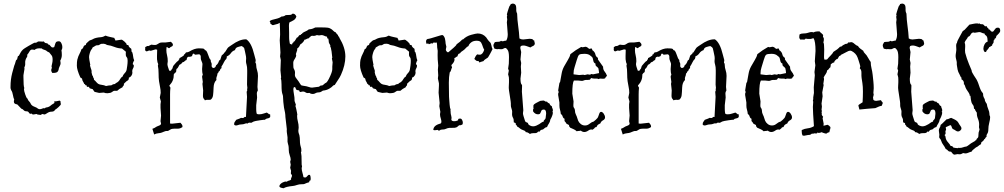

<svg xmlns="http://www.w3.org/2000/svg" viewBox="-20 -720 5542 1060"><path d="M197.3 -491.2 216.8 -490.2Q216.8 -491.2 219.7 -491.2Q222.7 -491.2 224.6 -487.8Q226.6 -484.4 230 -482.9Q233.4 -481.4 236.8 -481.4Q240.2 -481.4 244.1 -478.5L246.1 -474.6Q250 -472.7 251.5 -473.1Q252.9 -473.6 258.8 -465.8Q264.6 -458 270 -458Q275.4 -458 279.3 -460Q282.2 -466.8 283.7 -474.1Q285.2 -481.4 290 -488.3Q295.9 -492.2 304.7 -492.2Q313.5 -492.2 318.8 -481.4Q324.2 -470.7 324.2 -460Q324.2 -449.2 319.3 -442.4Q321.3 -431.6 321.3 -416Q321.3 -400.4 312.5 -384.8Q314.5 -377 314.5 -370.6Q314.5 -364.3 310.5 -356.4Q306.6 -348.6 305.2 -343.8Q303.7 -338.9 303.7 -335.9Q303.7 -333 298.8 -325.2Q293.9 -317.4 273.4 -317.4H268.6Q262.7 -326.2 262.7 -332Q262.7 -337.9 266.6 -345.7L264.6 -351.6Q264.6 -357.4 267.6 -368.2Q270.5 -378.9 270.5 -390.6Q270.5 -408.2 264.2 -415Q257.8 -421.9 256.3 -424.8Q254.9 -427.7 252 -430.2Q249 -432.6 245.1 -433.6Q241.2 -434.6 235.4 -440.4Q230.5 -443.4 225.1 -444.8Q219.7 -446.3 215.8 -448.2Q211.9 -450.2 212.4 -451.7Q212.9 -453.1 196.3 -453.1Q179.7 -453.1 170.9 -444.3Q165 -446.3 156.7 -446.3Q148.4 -446.3 142.6 -435.5Q136.7 -424.8 129.9 -417Q130.9 -416 130.9 -411.6Q130.9 -407.2 127.4 -402.8Q124 -398.4 121.1 -389.6Q118.2 -380.9 119.1 -369.6Q120.1 -358.4 114.3 -347.7Q115.2 -345.7 115.2 -339.8L109.4 -304.7V-294.9Q109.4 -243.2 114.3 -233.4Q114.3 -231.4 113.3 -231.4Q112.3 -231.4 112.3 -228.5Q112.3 -218.8 119.1 -199.2Q126 -179.7 128.4 -178.2Q130.9 -176.8 132.3 -174.8Q133.8 -172.9 133.8 -170.4Q133.8 -168 140.6 -160.6Q147.5 -153.3 149.4 -147.9Q151.4 -142.6 156.7 -138.2Q162.1 -133.8 168.9 -131.3Q175.8 -128.9 181.2 -126Q186.5 -123 189.9 -120.1Q193.4 -117.2 200.2 -117.2Q207 -117.2 213.4 -120.6Q219.7 -124 227.5 -122.1Q231.4 -127 236.3 -127Q241.2 -127 248 -129.9Q254.9 -132.8 260.3 -137.7Q265.6 -142.6 272.9 -146.5Q280.3 -150.4 280.3 -152.3V-158.2Q280.3 -161.1 281.2 -162.1Q285.2 -160.2 287.1 -160.2L306.6 -164.1H310.5Q314.5 -161.1 314.5 -158.2V-150.4L316.4 -146.5Q316.4 -140.6 303.2 -128.9Q290 -117.2 286.6 -115.7Q283.2 -114.3 282.2 -111.3Q281.2 -108.4 276.4 -106Q271.5 -103.5 265.1 -103.5Q258.8 -103.5 252.4 -101.6Q246.1 -99.6 237.8 -93.8Q229.5 -87.9 224.6 -87.9L214.8 -90.8L202.1 -85Q198.2 -86.9 196.3 -86.9H191.4Q187.5 -86.9 181.6 -90.8L165 -87.9Q160.2 -87.9 158.2 -88.9L156.2 -92.8L149.4 -91.8Q142.6 -91.8 139.2 -98.6Q135.7 -105.5 126 -105.5Q116.2 -105.5 110.8 -111.8Q105.5 -118.2 97.7 -120.1L76.2 -142.6Q74.2 -144.5 70.8 -144.5Q67.4 -144.5 62 -147.9Q56.6 -151.4 56.6 -158.7Q56.6 -166 58.6 -169.9Q53.7 -180.7 51.8 -193.4Q48.8 -211.9 42 -221.7Q38.1 -230.5 38.1 -234.4V-242.2Q38.1 -281.2 47.4 -316.9Q56.6 -352.5 58.6 -357.4Q60.5 -362.3 62.5 -367.2Q64.5 -372.1 65.9 -378.9Q67.4 -385.7 70.3 -389.6L74.2 -391.6Q76.2 -397.5 76.7 -401.9Q77.1 -406.2 79.1 -410.2L84 -412.1Q87.9 -418 91.3 -425.3Q94.7 -432.6 100.6 -439.9Q106.4 -447.3 117.2 -454.1Q127.9 -460.9 138.2 -466.8Q148.4 -472.7 156.7 -477.1Q165 -481.4 167.5 -482.9Q169.9 -484.4 173.3 -483.9Q176.8 -483.4 181.6 -485.4Q186.5 -487.3 187.5 -489.3Q188.5 -491.2 197.3 -491.2Z M683.6 -471.7Q690.4 -471.7 690.4 -465.8Q690.4 -463.9 694.8 -459Q699.2 -454.1 702.6 -452.6Q706.1 -451.2 706.1 -438.5V-435.5L710 -431.6Q713.9 -420.9 714.8 -409.7Q715.8 -398.4 720.7 -386.7Q718.8 -384.8 715.8 -377.4Q712.9 -370.1 712.9 -367.2Q712.9 -364.3 715.8 -363.3Q718.8 -362.3 718.8 -356Q718.8 -349.6 714.4 -342.3Q710 -335 710 -327.1L710.9 -318.4Q710.9 -310.5 705.6 -302.2Q700.2 -293.9 692.4 -292Q690.4 -290 690.9 -288.6Q691.4 -287.1 691.4 -284.2Q691.4 -281.2 688.5 -280.3V-279.3Q688.5 -277.3 683.1 -274.4Q677.7 -271.5 673.3 -266.6Q668.9 -261.7 664.1 -257.8V-253.9Q664.1 -248 660.6 -245.6Q657.2 -243.2 656.2 -238.3Q636.7 -228.5 627 -218.8H611.3Q607.4 -218.8 602.5 -214.8Q597.7 -210.9 593.3 -209Q588.9 -207 582.5 -206.5Q576.2 -206.1 571.3 -205.1L569.3 -207Q569.3 -205.1 566.4 -205.1L552.7 -209L527.3 -207L502 -212.9Q500 -216.8 497.1 -219.7Q494.1 -222.7 492.2 -227.5L475.6 -232.4Q473.6 -234.4 472.2 -237.8Q470.7 -241.2 467.3 -241.2Q463.9 -241.2 460.9 -240.2Q458 -243.2 459 -246.1Q460 -249 455.1 -249Q450.2 -249 450.2 -252.9Q450.2 -256.8 445.3 -255.9Q444.3 -259.8 442.4 -262.7Q433.6 -275.4 433.6 -284.2Q431.6 -288.1 428.7 -289.1Q425.8 -290 423.8 -292Q404.3 -335 404.3 -357.4Q404.3 -379.9 406.7 -390.1Q409.2 -400.4 412.6 -409.2Q416 -418 420.9 -426.8Q425.8 -435.5 429.7 -448.2Q437.5 -451.2 439.9 -459Q442.4 -466.8 445.8 -468.8Q449.2 -470.7 450.7 -470.7Q452.1 -470.7 453.6 -472.2Q455.1 -473.6 454.6 -475.1Q454.1 -476.6 455.6 -479Q457 -481.4 464.4 -487.8Q471.7 -494.1 474.1 -496.1Q476.6 -498 480 -498.5Q483.4 -499 487.3 -501Q491.2 -502.9 496.6 -505.9Q502 -508.8 512.2 -511.2Q522.5 -513.7 536.1 -514.6Q549.8 -515.6 562.5 -523.4Q574.2 -518.6 586.9 -516.1Q599.6 -513.7 611.3 -510.7Q612.3 -505.9 614.3 -503.4Q616.2 -501 617.2 -496.1L650.4 -501Q655.3 -501 668 -489.7Q680.7 -478.5 678.7 -473.6Q680.7 -471.7 683.6 -471.7ZM594.7 -249Q605.5 -256.8 615.2 -255.9Q617.2 -260.7 621.6 -262.2Q626 -263.7 632.3 -269Q638.7 -274.4 643.6 -283.7Q648.4 -293 657.2 -297.9Q659.2 -305.7 664.1 -311Q668.9 -316.4 673.3 -321.8Q677.7 -327.1 679.2 -335.4Q680.7 -343.8 682.6 -357.4Q684.6 -371.1 684.6 -384.8Q684.6 -398.4 680.2 -403.3Q675.8 -408.2 674.8 -414.1Q673.8 -419.9 674.3 -423.3Q674.8 -426.8 674.8 -431.6V-434.6Q668.9 -440.4 663.6 -443.8Q658.2 -447.3 653.3 -452.1Q630.9 -453.1 611.8 -460.9Q592.8 -468.8 571.3 -471.7Q560.5 -478.5 551.8 -478.5Q543 -478.5 540 -478Q537.1 -477.5 535.2 -476.6Q533.2 -475.6 531.2 -474.1Q529.3 -472.7 525.9 -471.2Q522.5 -469.7 519 -470.2Q515.6 -470.7 511.2 -469.2Q506.8 -467.8 501.5 -463.9Q496.1 -460 491.2 -458Q489.3 -451.2 484.9 -446.8Q480.5 -442.4 476.1 -428.2Q471.7 -414.1 471.7 -404.8Q471.7 -395.5 478.5 -361.3L476.6 -359.4Q478.5 -350.6 481 -344.2Q483.4 -337.9 484.9 -333Q486.3 -328.1 485.8 -325.7Q485.4 -323.2 485.4 -320.3L489.3 -304.7V-303.7L493.2 -299.8V-295.9Q493.2 -293.9 496.1 -290.5Q499 -287.1 499 -279.3Q504.9 -275.4 510.7 -268.1Q516.6 -260.7 522.9 -256.8Q529.3 -252.9 542 -251.5Q554.7 -250 565.4 -245.1Q581.1 -249 594.7 -249Z M837.9 -447.3 812.5 -439.5 803.7 -441.4 791 -436.5Q781.2 -436.5 781.2 -447.3L782.2 -456.1Q782.2 -459 781.2 -460Q787.1 -461.9 789.6 -464.4Q792 -466.8 799.8 -465.8L815.4 -473.6Q826.2 -471.7 835.4 -471.7Q844.7 -471.7 853.5 -478.5Q862.3 -485.4 874 -485.4H892.6L922.9 -489.3Q934.6 -480.5 934.6 -473.1Q934.6 -465.8 927.2 -462.9Q919.9 -460 916 -455.1L914.1 -454.1Q909.2 -454.1 907.2 -457Q905.3 -460 899.4 -460Q898.4 -456.1 898.4 -442.9Q898.4 -429.7 902.3 -414.6Q906.2 -399.4 906.2 -381.8L904.3 -366.2Q904.3 -356.4 914.1 -330.1Q915 -329.1 919.4 -329.1Q923.8 -329.1 925.3 -332.5Q926.8 -335.9 928.7 -338.4Q930.7 -340.8 931.2 -340.8Q931.6 -340.8 932.6 -343.8Q933.6 -346.7 934.1 -349.6Q934.6 -352.5 936.5 -356Q938.5 -359.4 940.4 -360.8Q942.4 -362.3 949.7 -371.6Q957 -380.9 964.8 -384.8Q965.8 -389.6 968.8 -391.6Q971.7 -393.6 970.7 -399.4Q972.7 -399.4 982.9 -405.8Q993.2 -412.1 994.6 -414.1Q996.1 -416 995.6 -417.5Q995.1 -418.9 996.1 -419.9Q998 -420.9 999 -419.9Q1000 -418.9 1002.9 -425.3Q1005.9 -431.6 1011.2 -431.2Q1016.6 -430.7 1025.4 -435.5Q1053.7 -453.1 1077.6 -453.1Q1101.6 -453.1 1106 -450.2Q1110.4 -447.3 1109.9 -445.8Q1109.4 -444.3 1111.3 -443.4L1117.2 -441.4Q1123 -435.5 1127.4 -421.9Q1131.8 -408.2 1135.7 -399.9Q1139.6 -391.6 1141.6 -391.1Q1143.6 -390.6 1143.6 -384.8Q1143.6 -378.9 1145 -377.4Q1146.5 -376 1147.9 -371.1Q1149.4 -366.2 1148.4 -357.9Q1147.5 -349.6 1156.2 -344.7H1157.2Q1169.9 -344.7 1172.9 -359.4Q1183.6 -366.2 1189.5 -384.8Q1190.4 -386.7 1192.4 -387.7Q1194.3 -388.7 1196.3 -390.6Q1198.2 -396.5 1200.2 -402.8Q1202.1 -409.2 1204.1 -414.1Q1207 -417 1210.4 -419.4Q1213.9 -421.9 1216.8 -425.8V-429.7H1220.7Q1225.6 -436.5 1231 -445.8Q1236.3 -455.1 1240.2 -458.5Q1244.1 -461.9 1247.6 -463.9Q1251 -465.8 1260.7 -472.7Q1302.7 -502.9 1335.9 -502.9H1339.8Q1368.2 -484.4 1383.8 -418Q1387.7 -402.3 1391.6 -388.7V-386.7Q1388.7 -372.1 1391.6 -371.1Q1394.5 -370.1 1394.5 -358.4Q1394.5 -346.7 1399.4 -332Q1404.3 -317.4 1404.3 -300.8L1401.4 -240.2L1403.3 -221.7Q1403.3 -218.8 1401.4 -216.3Q1399.4 -213.9 1398.4 -208.5Q1397.5 -203.1 1398.4 -196.8Q1399.4 -190.4 1399.4 -181.6L1394.5 -139.6V-117.2Q1394.5 -106.4 1396.5 -94.7Q1397.5 -88.9 1410.6 -88.9Q1423.8 -88.9 1434.1 -92.8Q1444.3 -96.7 1453.1 -98.6L1462.9 -91.8Q1462.9 -88.9 1467.3 -89.4Q1471.7 -89.8 1471.7 -86.9V-74.2Q1466.8 -67.4 1457.5 -66.4Q1448.2 -65.4 1442.4 -58.6H1435.5Q1429.7 -58.6 1416.5 -56.2Q1403.3 -53.7 1392.1 -52.2Q1380.9 -50.8 1367.2 -42Q1365.2 -43 1357.9 -43Q1350.6 -43 1347.7 -38.1Q1345.7 -39.1 1341.3 -39.1Q1336.9 -39.1 1332.5 -37.1Q1328.1 -35.2 1323.2 -34.2L1302.7 -32.2Q1297.9 -31.2 1293 -29.3Q1288.1 -27.3 1282.2 -27.3Q1276.4 -27.3 1272.5 -32.2V-34.2Q1272.5 -43 1276.4 -47.4Q1280.3 -51.8 1284.2 -58.6L1302.7 -65.4L1310.5 -69.3L1320.3 -68.4Q1325.2 -68.4 1328.1 -72.3Q1331.1 -76.2 1337.9 -74.2L1343.8 -185.5L1341.8 -212.9L1345.7 -223.6L1343.8 -225.6L1345.7 -234.4L1343.8 -252.9L1344.7 -315.4V-332Q1344.7 -351.6 1341.3 -362.3Q1337.9 -373 1337.9 -381.8L1338.9 -397.5Q1338.9 -407.2 1336.4 -417Q1334 -426.8 1332 -438Q1330.1 -449.2 1328.1 -454.1Q1326.2 -459 1314.5 -465.8Q1303.7 -463.9 1292 -460Q1280.3 -456.1 1277.3 -443.4Q1262.7 -438.5 1254.4 -426.3Q1246.1 -414.1 1231.4 -408.2L1232.4 -405.3Q1232.4 -403.3 1231.4 -400.9Q1230.5 -398.4 1229.5 -394.5Q1222.7 -389.6 1216.3 -376.5Q1210 -363.3 1206.1 -357.9Q1202.1 -352.5 1202.6 -351.1Q1203.1 -349.6 1203.1 -347.7L1202.1 -342.8Q1197.3 -340.8 1195.8 -336.4Q1194.3 -332 1192.4 -328.1Q1186.5 -326.2 1186 -321.3Q1185.5 -316.4 1180.7 -314.5Q1179.7 -302.7 1176.3 -296.4Q1172.9 -290 1174.8 -278.3Q1160.2 -264.6 1159.2 -236.8Q1158.2 -209 1156.2 -193.8Q1154.3 -178.7 1143.6 -169.9Q1135.7 -168 1127.4 -168.9Q1119.1 -169.9 1111.3 -166Q1110.4 -168.9 1105 -174.8Q1099.6 -180.7 1100.6 -197.3Q1101.6 -213.9 1101.6 -220.7L1097.7 -256.8L1099.6 -267.6L1095.7 -295.9Q1095.7 -302.7 1099.6 -306.6Q1095.7 -320.3 1095.7 -338.9L1097.7 -365.2Q1097.7 -372.1 1094.7 -377.4Q1091.8 -382.8 1089.8 -390.1Q1087.9 -397.5 1088.4 -406.2Q1088.9 -415 1081.1 -419.9H1075.2L1058.6 -418Q1054.7 -418 1053.7 -420.9Q1052.7 -423.8 1047.9 -423.8H1045.9Q1043 -420.9 1042 -415.5Q1041 -410.2 1036.1 -408.2Q1032.2 -408.2 1030.3 -406.7Q1028.3 -405.3 1022.5 -407.2Q1013.7 -404.3 1012.7 -400.9Q1011.7 -397.5 1009.8 -388.7Q1002.9 -386.7 999 -381.8Q995.1 -377 987.3 -376Q981.4 -366.2 970.7 -362.3L963.9 -349.6Q960.9 -342.8 954.1 -338.9L952.1 -322.3Q944.3 -317.4 939.5 -309.6Q940.4 -274.4 916 -249L915 -247.1Q915 -245.1 920.9 -236.3Q918.9 -216.8 918.9 -199.2V-38.1Q922.9 -37.1 929.7 -37.1L973.6 -42H976.6Q987.3 -31.2 987.3 -23.4V-18.6Q974.6 -9.8 963.9 -9.8H944.3Q927.7 -9.8 920.9 -4.9Q914.1 0 909.2 2Q904.3 3.9 900.4 3.4Q896.5 2.9 892.1 4.4Q887.7 5.9 884.3 7.3Q880.9 8.8 873.5 11.7Q866.2 14.6 854 15.6Q841.8 16.6 831.1 22.5L821.3 -8.8Q831.1 -11.7 845.7 -21.5Q850.6 -23.4 859.9 -27.3Q869.1 -31.2 869.1 -38.1L866.2 -50.8L869.1 -82L866.2 -124V-144.5L868.2 -160.2L862.3 -181.6L867.2 -207Q867.2 -223.6 863.8 -238.8Q860.4 -253.9 857.9 -272Q855.5 -290 855.5 -314.9Q855.5 -339.8 851.6 -357.4L853.5 -364.3Q853.5 -368.2 849.6 -376Q845.7 -392.6 846.7 -410.2Q847.7 -427.7 847.7 -445.3Q843.8 -447.3 837.9 -447.3Z M1545.9 319.3Q1522.5 316.4 1522.5 308.6Q1522.5 298.8 1537.1 289.1Q1550.8 282.2 1556.2 282.2Q1561.5 282.2 1563.5 283.2Q1568.4 278.3 1574.7 277.3Q1581.1 276.4 1586.9 271.5V269.5Q1585.9 264.6 1588.9 260.3Q1591.8 255.9 1591.8 249.5Q1591.8 243.2 1589.8 243.2Q1585 243.2 1585.9 234.9Q1586.9 226.6 1586.9 222.7L1582 206.1L1585 189.5L1582 172.9L1585 162.1Q1585 152.3 1579.6 137.2Q1574.2 122.1 1574.2 107.9Q1574.2 93.8 1572.8 85.4Q1571.3 77.1 1569.3 71.8Q1567.4 66.4 1567.4 62.5V38.1L1563.5 9.8Q1562.5 4.9 1563 1.5Q1563.5 -2 1563.5 -6.8L1555.7 -74.2Q1555.7 -94.7 1547.9 -126Q1543 -162.1 1543 -177.2Q1543 -192.4 1540 -198.7Q1537.1 -205.1 1535.6 -217.8Q1534.2 -230.5 1534.2 -253.9Q1534.2 -277.3 1530.3 -287.1L1532.2 -293L1528.3 -332L1530.3 -388.7L1526.4 -408.2L1528.3 -429.7L1524.4 -497.1L1526.4 -528.3Q1526.4 -559.6 1524.4 -592.8Q1523.4 -593.8 1522.5 -593.8L1515.6 -588.9L1487.3 -581.1Q1482.4 -581.1 1479 -585Q1475.6 -588.9 1471.7 -590.8Q1469.7 -592.8 1472.7 -592.8Q1473.6 -594.7 1471.2 -597.7Q1468.8 -600.6 1468.8 -602.1Q1468.8 -603.5 1471.7 -605.5Q1478.5 -610.4 1501 -615.2Q1523.4 -620.1 1534.2 -628.9H1536.1Q1547.9 -628.9 1557.6 -636.7Q1588.9 -636.7 1590.3 -640.6Q1591.8 -644.5 1597.7 -644.5Q1609.4 -644.5 1616.2 -628.9Q1612.3 -615.2 1601.1 -608.4Q1589.8 -601.6 1578.1 -596.7Q1575.2 -589.8 1575.2 -578.1L1576.2 -539.1V-515.6Q1576.2 -502.9 1577.6 -494.6Q1579.1 -486.3 1579.6 -481.4Q1580.1 -476.6 1586.9 -475.6L1588.9 -474.6Q1594.7 -474.6 1593.8 -478.5Q1593.8 -483.4 1601.6 -487.3V-491.2H1605.5Q1609.4 -496.1 1612.3 -501.5Q1615.2 -506.8 1618.2 -511.7Q1625 -513.7 1627.4 -518.6Q1629.9 -523.4 1632.8 -525.4Q1635.7 -527.3 1637.2 -526.9Q1638.7 -526.4 1640.6 -527.3L1641.6 -531.2Q1643.6 -532.2 1645 -532.2Q1646.5 -532.2 1647.5 -533.2L1649.4 -537.1Q1657.2 -543 1667 -546.9Q1676.8 -550.8 1684.6 -557.6Q1691.4 -558.6 1698.2 -559.6Q1705.1 -560.5 1720.7 -568.4Q1726.6 -569.3 1740.2 -568.8Q1753.9 -568.4 1772.9 -568.4Q1792 -568.4 1802.7 -563Q1813.5 -557.6 1819.3 -550.8Q1825.2 -543.9 1834 -541Q1835.9 -536.1 1839.4 -533.2Q1842.8 -530.3 1845.7 -526.4L1847.7 -519.5L1851.6 -517.6L1853.5 -511.7Q1886.7 -457 1886.7 -408.7Q1886.7 -360.4 1862.3 -306.6Q1855.5 -292 1846.2 -278.8Q1836.9 -265.6 1828.1 -251Q1820.3 -250 1816.4 -244.6Q1812.5 -239.3 1797.9 -230.5Q1783.2 -221.7 1762.7 -219.7Q1752.9 -212.9 1747.1 -210.9L1730.5 -209Q1723.6 -207 1719.2 -204.1Q1714.8 -201.2 1705.1 -201.2Q1695.3 -201.2 1688.5 -207H1686.5L1678.7 -206.1Q1671.9 -206.1 1666 -210.4Q1660.2 -214.8 1652.3 -214.8L1636.7 -211.9Q1633.8 -211.9 1633.8 -215.8Q1633.8 -219.7 1630.9 -219.7Q1628.9 -222.7 1625 -222.2Q1621.1 -221.7 1617.2 -224.1Q1613.3 -226.6 1612.3 -232.9Q1611.3 -239.3 1603.5 -239.3Q1599.6 -236.3 1599.6 -227.1Q1599.6 -217.8 1603 -198.7Q1606.4 -179.7 1606 -172.9Q1605.5 -166 1606.9 -160.2Q1608.4 -154.3 1610.8 -149.4Q1613.3 -144.5 1613.3 -140.6L1611.3 -135.7Q1611.3 -131.8 1613.3 -127.4Q1615.2 -123 1615.7 -117.7Q1616.2 -112.3 1619.6 -98.6Q1623 -85 1620.1 -82Q1620.1 -65.4 1624.5 -49.3Q1628.9 -33.2 1628.9 -15.6L1627 2.9Q1627 11.7 1632.8 26.4Q1635.7 40 1635.7 54.7Q1635.7 69.3 1637.7 79.6Q1639.6 89.8 1641.6 94.7Q1643.6 99.6 1643.6 107.4V116.2Q1643.6 118.2 1642.6 118.2Q1641.6 118.2 1641.6 120.1L1644.5 141.6Q1645.5 153.3 1645 165Q1644.5 176.8 1645.5 189.5Q1647.5 195.3 1647.5 198.2L1645.5 208Q1645.5 219.7 1649.4 232.4Q1653.3 245.1 1655.3 257.8Q1659.2 259.8 1665 259.8Q1670.9 259.8 1676.3 252.4Q1681.6 245.1 1686.5 245.1L1691.4 246.1Q1695.3 253.9 1695.3 265.1Q1695.3 276.4 1692.9 276.4Q1690.4 276.4 1688.5 278.8Q1686.5 281.2 1687.5 282.2Q1689.5 286.1 1682.1 287.6Q1674.8 289.1 1668.9 292Q1659.2 296.9 1654.3 296.9H1648.4Q1630.9 296.9 1619.1 301.3Q1607.4 305.7 1597.7 306.6Q1558.6 310.5 1545.9 319.3ZM1621.1 -444.3 1613.3 -420.9 1615.2 -416Q1615.2 -406.2 1608.4 -396.5Q1601.6 -386.7 1600.1 -380.9Q1598.6 -375 1599.1 -367.7Q1599.6 -360.4 1599.6 -352.1Q1599.6 -343.8 1602.5 -339.8Q1610.4 -327.1 1608.4 -313Q1606.4 -298.8 1614.7 -289.1Q1623 -279.3 1628.9 -270Q1634.8 -260.7 1638.2 -255.4Q1641.6 -250 1644.5 -248.5Q1647.5 -247.1 1653.8 -246.6Q1660.2 -246.1 1671.4 -243.7Q1682.6 -241.2 1688.5 -238.8Q1694.3 -236.3 1703.1 -236.3L1741.2 -241.2Q1743.2 -242.2 1746.1 -245.1Q1749 -248 1753.9 -248Q1758.8 -248 1761.7 -249.5Q1764.6 -251 1769.5 -255.9Q1774.4 -260.7 1777.3 -261.7Q1784.2 -262.7 1795.9 -285.2Q1814.5 -322.3 1814.5 -337.9V-352.5L1816.4 -376L1812.5 -396.5Q1812.5 -399.4 1814.5 -401.4L1810.5 -436.5L1807.6 -450.2Q1807.6 -456.1 1804.7 -460Q1801.8 -463.9 1803.7 -469.7Q1794.9 -482.4 1794.9 -490.7Q1794.9 -499 1792 -507.8H1787.1Q1786.1 -509.8 1786.1 -513.2Q1786.1 -516.6 1785.2 -517.6Q1777.3 -518.6 1770 -522.5Q1762.7 -526.4 1754.9 -526.4L1741.2 -524.4L1729.5 -526.4L1718.8 -522.5Q1714.8 -521.5 1710.9 -522Q1707 -522.5 1702.6 -522.5Q1698.2 -522.5 1692.9 -517.1Q1687.5 -511.7 1682.6 -507.8Q1675.8 -507.8 1671.9 -504.4Q1668 -501 1661.1 -501Q1656.2 -486.3 1636.7 -473.6Q1632.8 -460 1620.1 -451.2Q1621.1 -449.2 1621.1 -444.3Z M2247.1 -471.7Q2253.9 -471.7 2253.9 -465.8Q2253.9 -463.9 2258.3 -459Q2262.7 -454.1 2266.1 -452.6Q2269.5 -451.2 2269.5 -438.5V-435.5L2273.4 -431.6Q2277.3 -420.9 2278.3 -409.7Q2279.3 -398.4 2284.2 -386.7Q2282.2 -384.8 2279.3 -377.4Q2276.4 -370.1 2276.4 -367.2Q2276.4 -364.3 2279.3 -363.3Q2282.2 -362.3 2282.2 -356Q2282.2 -349.6 2277.8 -342.3Q2273.4 -335 2273.4 -327.1L2274.4 -318.4Q2274.4 -310.5 2269 -302.2Q2263.7 -293.9 2255.9 -292Q2253.9 -290 2254.4 -288.6Q2254.9 -287.1 2254.9 -284.2Q2254.9 -281.2 2252 -280.3V-279.3Q2252 -277.3 2246.6 -274.4Q2241.2 -271.5 2236.8 -266.6Q2232.4 -261.7 2227.5 -257.8V-253.9Q2227.5 -248 2224.1 -245.6Q2220.7 -243.2 2219.7 -238.3Q2200.2 -228.5 2190.4 -218.8H2174.8Q2170.9 -218.8 2166 -214.8Q2161.1 -210.9 2156.7 -209Q2152.3 -207 2146 -206.5Q2139.6 -206.1 2134.8 -205.1L2132.8 -207Q2132.8 -205.1 2129.9 -205.1L2116.2 -209L2090.8 -207L2065.4 -212.9Q2063.5 -216.8 2060.5 -219.7Q2057.6 -222.7 2055.7 -227.5L2039.1 -232.4Q2037.1 -234.4 2035.6 -237.8Q2034.2 -241.2 2030.8 -241.2Q2027.3 -241.2 2024.4 -240.2Q2021.5 -243.2 2022.5 -246.1Q2023.4 -249 2018.6 -249Q2013.7 -249 2013.7 -252.9Q2013.7 -256.8 2008.8 -255.9Q2007.8 -259.8 2005.9 -262.7Q1997.1 -275.4 1997.1 -284.2Q1995.1 -288.1 1992.2 -289.1Q1989.3 -290 1987.3 -292Q1967.8 -335 1967.8 -357.4Q1967.8 -379.9 1970.2 -390.1Q1972.7 -400.4 1976.1 -409.2Q1979.5 -418 1984.4 -426.8Q1989.3 -435.5 1993.2 -448.2Q2001 -451.2 2003.4 -459Q2005.9 -466.8 2009.3 -468.8Q2012.7 -470.7 2014.2 -470.7Q2015.6 -470.7 2017.1 -472.2Q2018.6 -473.6 2018.1 -475.1Q2017.6 -476.6 2019 -479Q2020.5 -481.4 2027.8 -487.8Q2035.2 -494.1 2037.6 -496.1Q2040 -498 2043.5 -498.5Q2046.9 -499 2050.8 -501Q2054.7 -502.9 2060.1 -505.9Q2065.4 -508.8 2075.7 -511.2Q2085.9 -513.7 2099.6 -514.6Q2113.3 -515.6 2126 -523.4Q2137.7 -518.6 2150.4 -516.1Q2163.1 -513.7 2174.8 -510.7Q2175.8 -505.9 2177.7 -503.4Q2179.7 -501 2180.7 -496.1L2213.9 -501Q2218.8 -501 2231.4 -489.7Q2244.1 -478.5 2242.2 -473.6Q2244.1 -471.7 2247.1 -471.7ZM2158.2 -249Q2168.9 -256.8 2178.7 -255.9Q2180.7 -260.7 2185.1 -262.2Q2189.5 -263.7 2195.8 -269Q2202.1 -274.4 2207 -283.7Q2211.9 -293 2220.7 -297.9Q2222.7 -305.7 2227.5 -311Q2232.4 -316.4 2236.8 -321.8Q2241.2 -327.1 2242.7 -335.4Q2244.1 -343.8 2246.1 -357.4Q2248 -371.1 2248 -384.8Q2248 -398.4 2243.7 -403.3Q2239.3 -408.2 2238.3 -414.1Q2237.3 -419.9 2237.8 -423.3Q2238.3 -426.8 2238.3 -431.6V-434.6Q2232.4 -440.4 2227.1 -443.8Q2221.7 -447.3 2216.8 -452.1Q2194.3 -453.1 2175.3 -460.9Q2156.2 -468.8 2134.8 -471.7Q2124 -478.5 2115.2 -478.5Q2106.4 -478.5 2103.5 -478Q2100.6 -477.5 2098.6 -476.6Q2096.7 -475.6 2094.7 -474.1Q2092.8 -472.7 2089.4 -471.2Q2085.9 -469.7 2082.5 -470.2Q2079.1 -470.7 2074.7 -469.2Q2070.3 -467.8 2064.9 -463.9Q2059.6 -460 2054.7 -458Q2052.7 -451.2 2048.3 -446.8Q2043.9 -442.4 2039.6 -428.2Q2035.2 -414.1 2035.2 -404.8Q2035.2 -395.5 2042 -361.3L2040 -359.4Q2042 -350.6 2044.4 -344.2Q2046.9 -337.9 2048.3 -333Q2049.8 -328.1 2049.3 -325.7Q2048.8 -323.2 2048.8 -320.3L2052.7 -304.7V-303.7L2056.6 -299.8V-295.9Q2056.6 -293.9 2059.6 -290.5Q2062.5 -287.1 2062.5 -279.3Q2068.4 -275.4 2074.2 -268.1Q2080.1 -260.7 2086.4 -256.8Q2092.8 -252.9 2105.5 -251.5Q2118.2 -250 2128.9 -245.1Q2144.5 -249 2158.2 -249Z M2444.3 -461.9 2441.4 -447.3Q2441.4 -436.5 2453.1 -430.7Q2456.1 -431.6 2462.9 -438Q2469.7 -444.3 2484.4 -456.5Q2499 -468.8 2501 -475.6Q2508.8 -480.5 2519.5 -489.7Q2530.3 -499 2532.2 -502H2536.1Q2554.7 -520.5 2581.5 -527.8Q2608.4 -535.2 2617.2 -535.2Q2645.5 -535.2 2664.1 -513.7Q2668 -507.8 2672.4 -501.5Q2676.8 -495.1 2684.6 -487.3Q2690.4 -483.4 2692.9 -469.2Q2695.3 -455.1 2699.2 -449.2Q2697.3 -445.3 2693.8 -438Q2690.4 -430.7 2686 -423.3Q2681.6 -416 2678.2 -409.7Q2674.8 -403.3 2672.4 -401.4Q2669.9 -399.4 2661.1 -394Q2652.3 -388.7 2649.4 -382.8Q2648.4 -381.8 2640.1 -379.9Q2631.8 -377.9 2629.9 -376H2627.9Q2625 -375 2624.5 -377.9Q2624 -380.9 2622.1 -382.8H2618.2Q2610.4 -382.8 2607.4 -386.7L2598.6 -394.5Q2604.5 -410.2 2614.3 -419.9Q2622.1 -418 2628.9 -418Q2644.5 -418 2653.3 -445.3Q2647.5 -455.1 2645 -463.9Q2642.6 -472.7 2636.7 -483.9Q2630.9 -495.1 2611.8 -495.1Q2592.8 -495.1 2581.1 -485.8Q2569.3 -476.6 2566.4 -465.8Q2557.6 -461.9 2550.8 -453.6Q2543.9 -445.3 2533.2 -438.5Q2522.5 -431.6 2522.5 -430.2Q2522.5 -428.7 2522 -427.7Q2521.5 -426.8 2519 -425.8Q2516.6 -424.8 2510.7 -421.9Q2508.8 -418.9 2507.8 -415.5Q2506.8 -412.1 2504.9 -408.2Q2500 -407.2 2496.6 -403.8Q2493.2 -400.4 2488.3 -399.4L2489.3 -390.6Q2489.3 -377.9 2471.7 -360.4L2475.6 -347.7V-346.7Q2471.7 -340.8 2470.2 -333Q2468.8 -325.2 2462.9 -320.3Q2458 -295.9 2458 -263.7L2459 -186.5Q2459 -181.6 2460 -171.4Q2460.9 -161.1 2462.4 -141.6Q2463.9 -122.1 2467.8 -115.2L2466.8 -111.3Q2467.8 -109.4 2467.8 -100.1Q2467.8 -90.8 2471.2 -80.6Q2474.6 -70.3 2471.7 -58.6Q2474.6 -50.8 2487.3 -50.8Q2500 -50.8 2504.9 -54.7H2505.9Q2509.8 -54.7 2509.3 -57.6Q2508.8 -60.5 2510.7 -63.5Q2514.6 -65.4 2521 -65.4Q2527.3 -65.4 2531.2 -57.6Q2535.2 -49.8 2535.2 -43.5Q2535.2 -37.1 2534.2 -34.2Q2525.4 -27.3 2514.6 -28.3Q2511.7 -26.4 2508.3 -22.9Q2504.9 -19.5 2499 -16.6Q2493.2 -13.7 2475.6 -14.2Q2458 -14.6 2450.7 -12.2Q2443.4 -9.8 2441.9 -8.8Q2440.4 -7.8 2435.1 -6.3Q2429.7 -4.9 2420.9 -4.9Q2412.1 -4.9 2405.3 1H2403.3Q2400.4 1 2399.4 -0.5Q2398.4 -2 2396.5 -2.9Q2386.7 -1 2380.9 -1Q2375 -1 2372.1 -2.9Q2374 -29.3 2413.1 -38.1Q2413.1 -43 2417 -43.9V-45.9Q2417 -56.6 2413.1 -67.4Q2409.2 -78.1 2409.2 -89.8L2411.1 -102.5L2405.3 -133.8L2407.2 -151.4L2401.4 -208L2403.3 -248Q2403.3 -253.9 2403.3 -259.8L2397.5 -287.1L2399.4 -303.7L2397.5 -335L2399.4 -358.4L2396.5 -392.6Q2395.5 -404.3 2396 -416Q2396.5 -427.7 2396.5 -439.5L2393.6 -458Q2393.6 -469.7 2391.6 -485.4Q2385.7 -483.4 2378.4 -484.9Q2371.1 -486.3 2367.2 -478.5Q2363.3 -481.4 2362.3 -481.4L2347.7 -475.6Q2346.7 -480.5 2342.3 -479.5Q2337.9 -478.5 2335 -478.5H2334Q2332 -487.3 2332 -490.2Q2332 -505.9 2347.7 -505.9L2359.4 -508.8Q2390.6 -517.6 2404.8 -522.5Q2418.9 -527.3 2422.9 -526.4Q2426.8 -525.4 2430.7 -519.5Q2434.6 -513.7 2436.5 -506.8Q2438.5 -500 2439 -492.7Q2439.5 -485.4 2440.4 -478.5Z M2962.9 -163.1 2979.5 -165Q2984.4 -165 2988.8 -161.1Q2993.2 -157.2 3000 -159.2Q3002.9 -152.3 3014.6 -147.5Q3015.6 -138.7 3026.4 -133.8Q3027.3 -126 3030.3 -120.6Q3033.2 -115.2 3032.2 -107.4V-105.5L3029.3 -103.5Q3029.3 -101.6 3030.8 -101.6Q3032.2 -101.6 3032.2 -96.2Q3032.2 -90.8 3027.8 -79.1Q3023.4 -67.4 3018.6 -60.5Q3016.6 -46.9 3010.7 -38.6Q3004.9 -30.3 3000 -18.6Q2991.2 -17.6 2984.4 -10.7Q2977.5 -3.9 2974.6 -4.4Q2971.7 -4.9 2966.3 -2Q2960.9 1 2958 7.8L2953.1 5.9Q2950.2 5.9 2948.2 9.3Q2946.3 12.7 2940.4 14.2Q2934.6 15.6 2924.8 15.1Q2915 14.6 2905.3 19.5Q2892.6 8.8 2882.8 9.8Q2880.9 2.9 2873 0.5Q2865.2 -2 2858.9 -5.4Q2852.5 -8.8 2847.2 -13.7Q2841.8 -18.6 2835 -21.5Q2834 -27.3 2830.1 -29.8Q2826.2 -32.2 2827.1 -40L2816.4 -44.9V-48.8Q2816.4 -63.5 2813 -68.4Q2809.6 -73.2 2808.1 -80.1Q2806.6 -86.9 2807.1 -92.3Q2807.6 -97.7 2807.6 -104Q2807.6 -110.4 2803.7 -121.1Q2799.8 -131.8 2800.3 -140.1Q2800.8 -148.4 2799.3 -160.2Q2797.9 -171.9 2794.9 -189.5Q2792 -207 2790 -221.2Q2788.1 -235.4 2789.1 -245.6Q2790 -255.9 2790 -265.6V-282.2Q2790 -294.9 2787.6 -300.8Q2785.2 -306.6 2785.2 -309.6L2789.1 -330.1L2785.2 -340.8L2789.1 -368.2L2790 -404.3Q2790 -433.6 2782.7 -444.3Q2775.4 -455.1 2770 -455.1Q2764.6 -455.1 2758.8 -451.2Q2752.9 -447.3 2744.6 -448.2Q2736.3 -449.2 2731.4 -449.2L2724.6 -448.2L2710 -451.2Q2704.1 -462.9 2704.1 -468.8Q2704.1 -474.6 2707 -478.5Q2710 -482.4 2711.9 -487.3Q2718.8 -489.3 2730 -489.3Q2741.2 -489.3 2746.1 -495.1Q2749 -492.2 2753.9 -492.2Q2758.8 -492.2 2763.7 -494.1Q2768.6 -496.1 2774.4 -495.1Q2783.2 -508.8 2783.2 -531.2L2778.3 -596.7L2780.3 -612.3L2778.3 -627Q2780.3 -632.8 2780.3 -634.8L2778.3 -640.6Q2778.3 -643.6 2782.7 -656.7Q2787.1 -669.9 2789.1 -676.3Q2791 -682.6 2792.5 -685.5Q2793.9 -688.5 2796.9 -691.4Q2799.8 -694.3 2799.8 -698.2H2803.7L2809.6 -700.2Q2830.1 -700.2 2830.1 -675.8V-663.1Q2830.1 -654.3 2835 -644.5Q2835.9 -610.4 2840.8 -576.7Q2845.7 -543 2847.7 -507.8Q2856.4 -502 2868.2 -502L2904.3 -505.9Q2918.9 -505.9 2922.9 -500.5Q2926.8 -495.1 2930.7 -495.1L2929.7 -492.2L2932.6 -481.4Q2932.6 -470.7 2923.8 -466.8Q2915 -462.9 2908.2 -458Q2880.9 -468.8 2871.1 -468.8Q2861.3 -468.8 2855.5 -465.8Q2852.5 -460 2852.5 -455.1L2857.4 -432.6L2853.5 -391.6L2857.4 -372.1L2855.5 -352.5L2857.4 -318.4L2853.5 -286.1Q2853.5 -255.9 2861.3 -252Q2862.3 -251 2862.3 -247.1L2861.3 -213.9L2869.1 -111.3L2867.2 -94.7Q2867.2 -87.9 2871.1 -76.2Q2875 -64.5 2877 -57.6Q2878.9 -50.8 2880.9 -48.3Q2882.8 -45.9 2886.7 -44.9Q2890.6 -43.9 2893.1 -42Q2895.5 -40 2895.5 -38.1Q2895.5 -36.1 2897.5 -33.2Q2899.4 -30.3 2907.2 -26.4Q2915 -22.5 2923.3 -22.5Q2931.6 -22.5 2940.9 -26.4Q2950.2 -30.3 2957 -34.7Q2963.9 -39.1 2969.7 -43.5Q2975.6 -47.9 2982.4 -48.8L2981.4 -50.8Q2981.4 -54.7 2985.8 -58.1Q2990.2 -61.5 2992.2 -67.4L2995.1 -92.8Q2995.1 -115.2 2982.9 -115.2Q2970.7 -115.2 2968.3 -107.4Q2965.8 -99.6 2960.9 -91.8Q2956.1 -88.9 2950.2 -88.9Q2933.6 -88.9 2922.9 -105.5V-114.3Q2922.9 -120.1 2926.8 -120.1Q2924.8 -122.1 2924.8 -125V-137.7Q2926.8 -144.5 2938 -150.4Q2949.2 -156.2 2954.6 -159.2Q2960 -162.1 2962.9 -163.1Z M3281.2 -391.6 3309.6 -351.6V-349.6Q3309.6 -335 3317.9 -325.2Q3326.2 -315.4 3331.1 -301.8Q3328.1 -297.9 3325.2 -294.9Q3322.3 -292 3320.3 -287.1Q3313.5 -285.2 3310.5 -285.2L3294.9 -286.1Q3289.1 -286.1 3285.2 -283.2Q3280.3 -286.1 3273.4 -286.1H3261.7Q3252 -286.1 3245.1 -289.1Q3241.2 -288.1 3239.3 -283.2Q3237.3 -278.3 3225.6 -278.8Q3213.9 -279.3 3208.5 -277.8Q3203.1 -276.4 3200.2 -274.9Q3197.3 -273.4 3191.4 -273.4L3171.9 -275.4H3148.4Q3139.6 -261.7 3139.6 -203.1L3146.5 -160.2L3145.5 -139.6Q3145.5 -128.9 3147.5 -127Q3154.3 -118.2 3154.3 -107.9Q3154.3 -97.7 3159.7 -86.9Q3165 -76.2 3166.5 -69.8Q3168 -63.5 3171.9 -53.7Q3175.8 -43.9 3186 -35.6Q3196.3 -27.3 3209.5 -27.3Q3222.7 -27.3 3231.9 -34.7Q3241.2 -42 3246.6 -44.9Q3252 -47.9 3252.9 -47.4Q3253.9 -46.9 3257.3 -48.8Q3260.7 -50.8 3269 -58.6Q3277.3 -66.4 3279.3 -69.3Q3281.2 -72.3 3283.2 -77.6Q3285.2 -83 3288.6 -92.8Q3292 -102.5 3298.8 -102.5Q3305.7 -102.5 3313 -92.3Q3320.3 -82 3320.3 -71.8Q3320.3 -61.5 3309.1 -55.7Q3297.9 -49.8 3294.9 -39.1Q3279.3 -32.2 3276.9 -25.9Q3274.4 -19.5 3272 -18.1Q3269.5 -16.6 3268.6 -17.1Q3267.6 -17.6 3265.6 -17.6Q3263.7 -17.6 3263.7 -13.7Q3257.8 -9.8 3252 -3.9Q3240.2 -7.8 3228.5 0.5Q3216.8 8.8 3206.1 8.8Q3195.3 8.8 3186.5 1Q3181.6 2.9 3175.8 2.9Q3169.9 2.9 3164.1 4.9Q3156.2 -2.9 3146.5 -6.8Q3136.7 -10.7 3127 -15.6Q3125 -21.5 3122.6 -22Q3120.1 -22.5 3122.1 -29.3Q3118.2 -31.2 3114.7 -33.2Q3111.3 -35.2 3107.4 -37.1Q3104.5 -43.9 3096.7 -51.8V-64.5Q3088.9 -67.4 3086.4 -76.7Q3084 -85.9 3076.2 -90.8Q3075.2 -102.5 3071.8 -113.8Q3068.4 -125 3068.4 -136.7V-154.3L3061.5 -195.3V-203.1L3064.5 -211.9L3061.5 -220.7L3068.4 -261.7L3072.3 -267.6Q3077.1 -293 3080.6 -313.5Q3084 -334 3094.2 -353Q3104.5 -372.1 3115.2 -389.2Q3126 -406.2 3128.9 -420.9Q3158.2 -444.3 3188.5 -460.9Q3193.4 -459 3196.3 -459L3211.9 -461.9Q3220.7 -461.9 3232.4 -450.2L3243.2 -452.1H3247.1Q3249 -449.2 3249.5 -445.3Q3250 -441.4 3253.9 -440.4Q3264.6 -431.6 3267.1 -419.4Q3269.5 -407.2 3281.2 -400.4ZM3253.9 -309.6 3287.1 -316.4V-320.3Q3287.1 -326.2 3285.6 -332Q3284.2 -337.9 3283.2 -343.8Q3277.3 -350.6 3272 -354.5Q3266.6 -358.4 3267.6 -369.1Q3258.8 -372.1 3256.3 -381.8Q3253.9 -391.6 3252 -400.4Q3250 -400.4 3250 -404.3Q3243.2 -409.2 3240.2 -412.1Q3229.5 -422.9 3206.5 -422.9Q3183.6 -422.9 3177.2 -417.5Q3170.9 -412.1 3164.1 -388.2Q3157.2 -364.3 3151.9 -348.1Q3146.5 -332 3146.5 -315.4V-309.6L3177.7 -305.7L3200.2 -307.6L3208 -305.7L3223.6 -309.6L3237.3 -307.6L3245.1 -311.5Z M3424.8 -447.3 3399.4 -439.5 3390.6 -441.4 3377.9 -436.5Q3368.2 -436.5 3368.2 -447.3L3369.1 -456.1Q3369.1 -459 3368.2 -460Q3374 -461.9 3376.5 -464.4Q3378.9 -466.8 3386.7 -465.8L3402.3 -473.6Q3413.1 -471.7 3422.4 -471.7Q3431.6 -471.7 3440.4 -478.5Q3449.2 -485.4 3460.9 -485.4H3479.5L3509.8 -489.3Q3521.5 -480.5 3521.5 -473.1Q3521.5 -465.8 3514.2 -462.9Q3506.8 -460 3502.9 -455.1L3501 -454.1Q3496.1 -454.1 3494.1 -457Q3492.2 -460 3486.3 -460Q3485.4 -456.1 3485.4 -442.9Q3485.4 -429.7 3489.3 -414.6Q3493.2 -399.4 3493.2 -381.8L3491.2 -366.2Q3491.2 -356.4 3501 -330.1Q3502 -329.1 3506.3 -329.1Q3510.7 -329.1 3512.2 -332.5Q3513.7 -335.9 3515.6 -338.4Q3517.6 -340.8 3518.1 -340.8Q3518.6 -340.8 3519.5 -343.8Q3520.5 -346.7 3521 -349.6Q3521.5 -352.5 3523.4 -356Q3525.4 -359.4 3527.3 -360.8Q3529.3 -362.3 3536.6 -371.6Q3543.9 -380.9 3551.8 -384.8Q3552.7 -389.6 3555.7 -391.6Q3558.6 -393.6 3557.6 -399.4Q3559.6 -399.4 3569.8 -405.8Q3580.1 -412.1 3581.5 -414.1Q3583 -416 3582.5 -417.5Q3582 -418.9 3583 -419.9Q3585 -420.9 3585.9 -419.9Q3586.9 -418.9 3589.8 -425.3Q3592.8 -431.6 3598.1 -431.2Q3603.5 -430.7 3612.3 -435.5Q3640.6 -453.1 3664.6 -453.1Q3688.5 -453.1 3692.9 -450.2Q3697.3 -447.3 3696.8 -445.8Q3696.3 -444.3 3698.2 -443.4L3704.1 -441.4Q3710 -435.5 3714.4 -421.9Q3718.8 -408.2 3722.7 -399.9Q3726.6 -391.6 3728.5 -391.1Q3730.5 -390.6 3730.5 -384.8Q3730.5 -378.9 3731.9 -377.4Q3733.4 -376 3734.9 -371.1Q3736.3 -366.2 3735.4 -357.9Q3734.4 -349.6 3743.2 -344.7H3744.1Q3756.8 -344.7 3759.8 -359.4Q3770.5 -366.2 3776.4 -384.8Q3777.3 -386.7 3779.3 -387.7Q3781.2 -388.7 3783.2 -390.6Q3785.2 -396.5 3787.1 -402.8Q3789.1 -409.2 3791 -414.1Q3793.9 -417 3797.4 -419.4Q3800.8 -421.9 3803.7 -425.8V-429.7H3807.6Q3812.5 -436.5 3817.9 -445.8Q3823.2 -455.1 3827.1 -458.5Q3831.1 -461.9 3834.5 -463.9Q3837.9 -465.8 3847.7 -472.7Q3889.6 -502.9 3922.9 -502.9H3926.8Q3955.1 -484.4 3970.7 -418Q3974.6 -402.3 3978.5 -388.7V-386.7Q3975.6 -372.1 3978.5 -371.1Q3981.4 -370.1 3981.4 -358.4Q3981.4 -346.7 3986.3 -332Q3991.2 -317.4 3991.2 -300.8L3988.3 -240.2L3990.2 -221.7Q3990.2 -218.8 3988.3 -216.3Q3986.3 -213.9 3985.4 -208.5Q3984.4 -203.1 3985.4 -196.8Q3986.3 -190.4 3986.3 -181.6L3981.4 -139.6V-117.2Q3981.4 -106.4 3983.4 -94.7Q3984.4 -88.9 3997.6 -88.9Q4010.7 -88.9 4021 -92.8Q4031.2 -96.7 4040 -98.6L4049.8 -91.8Q4049.8 -88.9 4054.2 -89.4Q4058.6 -89.8 4058.6 -86.9V-74.2Q4053.7 -67.4 4044.4 -66.4Q4035.2 -65.4 4029.3 -58.6H4022.5Q4016.6 -58.6 4003.4 -56.2Q3990.2 -53.7 3979 -52.2Q3967.8 -50.8 3954.1 -42Q3952.1 -43 3944.8 -43Q3937.5 -43 3934.6 -38.1Q3932.6 -39.1 3928.2 -39.1Q3923.8 -39.1 3919.4 -37.1Q3915 -35.2 3910.2 -34.2L3889.6 -32.2Q3884.8 -31.2 3879.9 -29.3Q3875 -27.3 3869.1 -27.3Q3863.3 -27.3 3859.4 -32.2V-34.2Q3859.4 -43 3863.3 -47.4Q3867.2 -51.8 3871.1 -58.6L3889.6 -65.4L3897.5 -69.3L3907.2 -68.4Q3912.1 -68.4 3915 -72.3Q3918 -76.2 3924.8 -74.2L3930.7 -185.5L3928.7 -212.9L3932.6 -223.6L3930.7 -225.6L3932.6 -234.4L3930.7 -252.9L3931.6 -315.4V-332Q3931.6 -351.6 3928.2 -362.3Q3924.8 -373 3924.8 -381.8L3925.8 -397.5Q3925.8 -407.2 3923.3 -417Q3920.9 -426.8 3918.9 -438Q3917 -449.2 3915 -454.1Q3913.1 -459 3901.4 -465.8Q3890.6 -463.9 3878.9 -460Q3867.2 -456.1 3864.3 -443.4Q3849.6 -438.5 3841.3 -426.3Q3833 -414.1 3818.4 -408.2L3819.3 -405.3Q3819.3 -403.3 3818.4 -400.9Q3817.4 -398.4 3816.4 -394.5Q3809.6 -389.6 3803.2 -376.5Q3796.9 -363.3 3793 -357.9Q3789.1 -352.5 3789.6 -351.1Q3790 -349.6 3790 -347.7L3789.1 -342.8Q3784.2 -340.8 3782.7 -336.4Q3781.2 -332 3779.3 -328.1Q3773.4 -326.2 3772.9 -321.3Q3772.5 -316.4 3767.6 -314.5Q3766.6 -302.7 3763.2 -296.4Q3759.8 -290 3761.7 -278.3Q3747.1 -264.6 3746.1 -236.8Q3745.1 -209 3743.2 -193.8Q3741.2 -178.7 3730.5 -169.9Q3722.7 -168 3714.4 -168.9Q3706.1 -169.9 3698.2 -166Q3697.3 -168.9 3691.9 -174.8Q3686.5 -180.7 3687.5 -197.3Q3688.5 -213.9 3688.5 -220.7L3684.6 -256.8L3686.5 -267.6L3682.6 -295.9Q3682.6 -302.7 3686.5 -306.6Q3682.6 -320.3 3682.6 -338.9L3684.6 -365.2Q3684.6 -372.1 3681.6 -377.4Q3678.7 -382.8 3676.8 -390.1Q3674.8 -397.5 3675.3 -406.2Q3675.8 -415 3668 -419.9H3662.1L3645.5 -418Q3641.6 -418 3640.6 -420.9Q3639.6 -423.8 3634.8 -423.8H3632.8Q3629.9 -420.9 3628.9 -415.5Q3627.9 -410.2 3623 -408.2Q3619.1 -408.2 3617.2 -406.7Q3615.2 -405.3 3609.4 -407.2Q3600.6 -404.3 3599.6 -400.9Q3598.6 -397.5 3596.7 -388.7Q3589.8 -386.7 3585.9 -381.8Q3582 -377 3574.2 -376Q3568.4 -366.2 3557.6 -362.3L3550.8 -349.6Q3547.9 -342.8 3541 -338.9L3539.1 -322.3Q3531.2 -317.4 3526.4 -309.6Q3527.3 -274.4 3502.9 -249L3502 -247.1Q3502 -245.1 3507.8 -236.3Q3505.9 -216.8 3505.9 -199.2V-38.1Q3509.8 -37.1 3516.6 -37.1L3560.5 -42H3563.5Q3574.2 -31.2 3574.2 -23.4V-18.6Q3561.5 -9.8 3550.8 -9.8H3531.2Q3514.6 -9.8 3507.8 -4.9Q3501 0 3496.1 2Q3491.2 3.9 3487.3 3.4Q3483.4 2.9 3479 4.4Q3474.6 5.9 3471.2 7.3Q3467.8 8.8 3460.4 11.7Q3453.1 14.6 3440.9 15.6Q3428.7 16.6 3418 22.5L3408.2 -8.8Q3418 -11.7 3432.6 -21.5Q3437.5 -23.4 3446.8 -27.3Q3456.1 -31.2 3456.1 -38.1L3453.1 -50.8L3456.1 -82L3453.1 -124V-144.5L3455.1 -160.2L3449.2 -181.6L3454.1 -207Q3454.1 -223.6 3450.7 -238.8Q3447.3 -253.9 3444.8 -272Q3442.4 -290 3442.4 -314.9Q3442.4 -339.8 3438.5 -357.4L3440.4 -364.3Q3440.4 -368.2 3436.5 -376Q3432.6 -392.6 3433.6 -410.2Q3434.6 -427.7 3434.6 -445.3Q3430.7 -447.3 3424.8 -447.3Z M4313.5 -391.6 4341.8 -351.6V-349.6Q4341.8 -335 4350.1 -325.2Q4358.4 -315.4 4363.3 -301.8Q4360.4 -297.9 4357.4 -294.9Q4354.5 -292 4352.5 -287.1Q4345.7 -285.2 4342.8 -285.2L4327.1 -286.1Q4321.3 -286.1 4317.4 -283.2Q4312.5 -286.1 4305.7 -286.1H4293.9Q4284.2 -286.1 4277.3 -289.1Q4273.4 -288.1 4271.5 -283.2Q4269.5 -278.3 4257.8 -278.8Q4246.1 -279.3 4240.7 -277.8Q4235.4 -276.4 4232.4 -274.9Q4229.5 -273.4 4223.6 -273.4L4204.1 -275.4H4180.7Q4171.9 -261.7 4171.9 -203.1L4178.7 -160.2L4177.7 -139.6Q4177.7 -128.9 4179.7 -127Q4186.5 -118.2 4186.5 -107.9Q4186.5 -97.7 4191.9 -86.9Q4197.3 -76.2 4198.7 -69.8Q4200.2 -63.5 4204.1 -53.7Q4208 -43.9 4218.3 -35.6Q4228.5 -27.3 4241.7 -27.3Q4254.9 -27.3 4264.2 -34.7Q4273.4 -42 4278.8 -44.9Q4284.2 -47.9 4285.2 -47.4Q4286.1 -46.9 4289.6 -48.8Q4293 -50.8 4301.3 -58.6Q4309.6 -66.4 4311.5 -69.3Q4313.5 -72.3 4315.4 -77.6Q4317.4 -83 4320.8 -92.8Q4324.2 -102.5 4331.1 -102.5Q4337.9 -102.5 4345.2 -92.3Q4352.5 -82 4352.5 -71.8Q4352.5 -61.5 4341.3 -55.7Q4330.1 -49.8 4327.1 -39.1Q4311.5 -32.2 4309.1 -25.9Q4306.6 -19.5 4304.2 -18.1Q4301.8 -16.6 4300.8 -17.1Q4299.8 -17.6 4297.9 -17.6Q4295.9 -17.6 4295.9 -13.7Q4290 -9.8 4284.2 -3.9Q4272.5 -7.8 4260.7 0.5Q4249 8.8 4238.3 8.8Q4227.5 8.8 4218.8 1Q4213.9 2.9 4208 2.9Q4202.1 2.9 4196.3 4.9Q4188.5 -2.9 4178.7 -6.8Q4168.9 -10.7 4159.2 -15.6Q4157.2 -21.5 4154.8 -22Q4152.3 -22.5 4154.3 -29.3Q4150.4 -31.2 4147 -33.2Q4143.6 -35.2 4139.6 -37.1Q4136.7 -43.9 4128.9 -51.8V-64.5Q4121.1 -67.4 4118.7 -76.7Q4116.2 -85.9 4108.4 -90.8Q4107.4 -102.5 4104 -113.8Q4100.6 -125 4100.6 -136.7V-154.3L4093.8 -195.3V-203.1L4096.7 -211.9L4093.8 -220.7L4100.6 -261.7L4104.5 -267.6Q4109.4 -293 4112.8 -313.5Q4116.2 -334 4126.5 -353Q4136.7 -372.1 4147.5 -389.2Q4158.2 -406.2 4161.1 -420.9Q4190.4 -444.3 4220.7 -460.9Q4225.6 -459 4228.5 -459L4244.1 -461.9Q4252.9 -461.9 4264.6 -450.2L4275.4 -452.1H4279.3Q4281.2 -449.2 4281.7 -445.3Q4282.2 -441.4 4286.1 -440.4Q4296.9 -431.6 4299.3 -419.4Q4301.8 -407.2 4313.5 -400.4ZM4286.1 -309.6 4319.3 -316.4V-320.3Q4319.3 -326.2 4317.9 -332Q4316.4 -337.9 4315.4 -343.8Q4309.6 -350.6 4304.2 -354.5Q4298.8 -358.4 4299.8 -369.1Q4291 -372.1 4288.6 -381.8Q4286.1 -391.6 4284.2 -400.4Q4282.2 -400.4 4282.2 -404.3Q4275.4 -409.2 4272.5 -412.1Q4261.7 -422.9 4238.8 -422.9Q4215.8 -422.9 4209.5 -417.5Q4203.1 -412.1 4196.3 -388.2Q4189.5 -364.3 4184.1 -348.1Q4178.7 -332 4178.7 -315.4V-309.6L4210 -305.7L4232.4 -307.6L4240.2 -305.7L4255.9 -309.6L4269.5 -307.6L4277.3 -311.5Z M4853.5 -150.4 4847.7 -135.7Q4835.9 -134.8 4812.5 -123Q4791 -121.1 4769 -119.6Q4747.1 -118.2 4724.6 -115.2L4718.8 -137.7Q4719.7 -141.6 4730 -147.5Q4740.2 -153.3 4742.2 -155.3Q4744.1 -186.5 4744.1 -214.4Q4744.1 -242.2 4741.2 -260.7Q4738.3 -279.3 4736.8 -289.6Q4735.4 -299.8 4735.8 -317.4Q4736.3 -335 4726.6 -342.8L4729.5 -353.5Q4729.5 -356.4 4727.1 -363.8Q4724.6 -371.1 4719.7 -387.7Q4714.8 -404.3 4709 -414.1Q4703.1 -423.8 4691.9 -432.1Q4680.7 -440.4 4673.3 -440.4Q4666 -440.4 4651.9 -432.1Q4637.7 -423.8 4629.4 -420.4Q4621.1 -417 4621.1 -415.5Q4621.1 -414.1 4619.6 -412.6Q4618.2 -411.1 4616.7 -411.6Q4615.2 -412.1 4612.8 -409.7Q4610.4 -407.2 4608.4 -402.3Q4606.4 -397.5 4604.5 -395.5Q4602.5 -393.6 4601.1 -394Q4599.6 -394.5 4597.7 -392.6Q4595.7 -390.6 4592.3 -387.7Q4588.9 -384.8 4586.9 -381.8Q4586.9 -375 4584 -375Q4581.1 -375 4578.1 -373.5Q4575.2 -372.1 4572.8 -369.6Q4570.3 -367.2 4566.4 -365.2V-361.3Q4566.4 -357.4 4564.5 -348.6Q4558.6 -344.7 4555.7 -339.4Q4552.7 -334 4546.9 -332Q4544.9 -319.3 4538.6 -311Q4532.2 -302.7 4527.3 -292Q4529.3 -289.1 4529.3 -282.2L4525.4 -256.8L4527.3 -251L4519.5 -210L4521.5 -188.5L4515.6 -148.4L4517.6 -131.8L4515.6 -113.3L4517.6 -107.4L4515.6 -99.6V-97.7Q4518.6 -96.7 4517.6 -96.2Q4516.6 -95.7 4516.6 -89.4Q4516.6 -83 4524.4 -75.2Q4521.5 -69.3 4521.5 -67.4L4527.3 -37.1Q4527.3 -30.3 4525.4 -27.3Q4527.3 -26.4 4529.3 -26.4L4548.8 -31.2Q4556.6 -28.3 4564.5 -18.6V-13.7Q4564.5 -4.9 4559.6 -2Q4561.5 0 4561.5 2Q4561.5 3.9 4559.6 5.9Q4557.6 7.8 4557.6 11.7L4555.7 10.7Q4550.8 10.7 4547.4 14.2Q4543.9 17.6 4540.5 17.6Q4537.1 17.6 4526.9 14.2Q4516.6 10.7 4515.6 9.8Q4507.8 13.7 4501.5 13.7Q4495.1 13.7 4495.1 12.2Q4495.1 10.7 4493.2 11.7L4491.2 15.6Q4486.3 17.6 4481.4 16.6Q4476.6 15.6 4473.1 16.6Q4469.7 17.6 4469.7 18.6Q4469.7 19.5 4468.8 18.6Q4467.8 17.6 4464.4 17.6Q4460.9 17.6 4457 21.5Q4453.1 25.4 4440.4 25.4L4419.9 29.3Q4413.1 29.3 4410.2 27.3Q4406.2 18.6 4406.2 5.9V-2Q4421.9 -9.8 4439.9 -11.7Q4458 -13.7 4473.6 -23.4Q4467.8 -102.5 4467.8 -129.9L4469.7 -159.2Q4469.7 -161.1 4468.8 -161.1Q4467.8 -161.1 4467.8 -163.1L4469.7 -172.9V-182.6Q4469.7 -183.6 4473.6 -207L4472.7 -238.3L4478.5 -304.7L4476.6 -322.3L4481.4 -359.4L4478.5 -381.8L4482.4 -438.5Q4482.4 -491.2 4471.7 -508.8H4468.8L4456.1 -504.9H4439.5L4428.7 -506.8Q4426.8 -506.8 4426.3 -505.4Q4425.8 -503.9 4423.3 -502.4Q4420.9 -501 4416 -501.5Q4411.1 -502 4406.7 -502Q4402.3 -502 4399.4 -501Q4392.6 -506.8 4392.6 -514.6Q4392.6 -522.5 4394.5 -530.3Q4403.3 -535.2 4414.6 -535.2Q4425.8 -535.2 4434.1 -537.1Q4442.4 -539.1 4447.8 -541Q4453.1 -543 4460.4 -543Q4467.8 -543 4471.7 -541Q4479.5 -546.9 4503.9 -546.9Q4507.8 -542 4516.1 -535.6Q4524.4 -529.3 4524.4 -524.4L4523.4 -516.6Q4528.3 -510.7 4528.3 -506.8V-501Q4528.3 -490.2 4525.4 -487.3Q4530.3 -480.5 4530.3 -447.3L4529.3 -403.3Q4529.3 -393.6 4533.2 -389.6Q4536.1 -391.6 4540 -391.1Q4543.9 -390.6 4546.9 -392.6Q4552.7 -400.4 4565.4 -413.1Q4578.1 -425.8 4581.1 -433.6Q4607.4 -450.2 4611.8 -456.1Q4616.2 -461.9 4618.2 -462.9L4622.1 -461.9Q4624 -461.9 4627.4 -465.3Q4630.9 -468.8 4633.8 -470.2Q4636.7 -471.7 4640.1 -473.6Q4643.6 -475.6 4647 -477.1Q4650.4 -478.5 4653.3 -478Q4656.2 -477.5 4658.2 -479.5Q4660.2 -481.4 4661.1 -483.4Q4662.1 -485.4 4664.1 -486.3L4668 -485.4L4678.7 -487.3Q4687.5 -487.3 4697.3 -478Q4707 -468.8 4716.8 -465.8Q4721.7 -457 4730 -451.2Q4738.3 -445.3 4746.1 -439.5Q4748 -431.6 4753.4 -426.8Q4758.8 -421.9 4764.2 -414.6Q4769.5 -407.2 4774.9 -397Q4780.3 -386.7 4787.1 -377.9Q4787.1 -360.4 4791.5 -342.8Q4795.9 -325.2 4797.9 -306.6Q4799.8 -288.1 4801.8 -269.5Q4803.7 -251 4803.7 -232.4L4801.8 -207L4803.7 -197.3L4799.8 -181.6L4801.8 -168.9Q4807.6 -163.1 4816.4 -163.1L4843.8 -167Q4845.7 -161.1 4849.6 -158.2Q4853.5 -155.3 4853.5 -150.4Z M5112.3 -163.1 5128.9 -165Q5133.8 -165 5138.2 -161.1Q5142.6 -157.2 5149.4 -159.2Q5152.3 -152.3 5164.1 -147.5Q5165 -138.7 5175.8 -133.8Q5176.8 -126 5179.7 -120.6Q5182.6 -115.2 5181.6 -107.4V-105.5L5178.7 -103.5Q5178.7 -101.6 5180.2 -101.6Q5181.6 -101.6 5181.6 -96.2Q5181.6 -90.8 5177.2 -79.1Q5172.9 -67.4 5168 -60.5Q5166 -46.9 5160.2 -38.6Q5154.3 -30.3 5149.4 -18.6Q5140.6 -17.6 5133.8 -10.7Q5127 -3.9 5124 -4.4Q5121.1 -4.9 5115.7 -2Q5110.4 1 5107.4 7.8L5102.5 5.9Q5099.6 5.9 5097.7 9.3Q5095.7 12.7 5089.8 14.2Q5084 15.6 5074.2 15.1Q5064.5 14.6 5054.7 19.5Q5042 8.8 5032.2 9.8Q5030.3 2.9 5022.5 0.5Q5014.6 -2 5008.3 -5.4Q5002 -8.8 4996.6 -13.7Q4991.2 -18.6 4984.4 -21.5Q4983.4 -27.3 4979.5 -29.8Q4975.6 -32.2 4976.6 -40L4965.8 -44.9V-48.8Q4965.8 -63.5 4962.4 -68.4Q4959 -73.2 4957.5 -80.1Q4956.1 -86.9 4956.5 -92.3Q4957 -97.7 4957 -104Q4957 -110.4 4953.1 -121.1Q4949.2 -131.8 4949.7 -140.1Q4950.2 -148.4 4948.7 -160.2Q4947.3 -171.9 4944.3 -189.5Q4941.4 -207 4939.5 -221.2Q4937.5 -235.4 4938.5 -245.6Q4939.5 -255.9 4939.5 -265.6V-282.2Q4939.5 -294.9 4937 -300.8Q4934.6 -306.6 4934.6 -309.6L4938.5 -330.1L4934.6 -340.8L4938.5 -368.2L4939.5 -404.3Q4939.5 -433.6 4932.1 -444.3Q4924.8 -455.1 4919.4 -455.1Q4914.1 -455.1 4908.2 -451.2Q4902.3 -447.3 4894 -448.2Q4885.7 -449.2 4880.9 -449.2L4874 -448.2L4859.4 -451.2Q4853.5 -462.9 4853.5 -468.8Q4853.5 -474.6 4856.4 -478.5Q4859.4 -482.4 4861.3 -487.3Q4868.2 -489.3 4879.4 -489.3Q4890.6 -489.3 4895.5 -495.1Q4898.4 -492.2 4903.3 -492.2Q4908.2 -492.2 4913.1 -494.1Q4918 -496.1 4923.8 -495.1Q4932.6 -508.8 4932.6 -531.2L4927.7 -596.7L4929.7 -612.3L4927.7 -627Q4929.7 -632.8 4929.7 -634.8L4927.7 -640.6Q4927.7 -643.6 4932.1 -656.7Q4936.5 -669.9 4938.5 -676.3Q4940.4 -682.6 4941.9 -685.5Q4943.4 -688.5 4946.3 -691.4Q4949.2 -694.3 4949.2 -698.2H4953.1L4959 -700.2Q4979.5 -700.2 4979.5 -675.8V-663.1Q4979.5 -654.3 4984.4 -644.5Q4985.4 -610.4 4990.2 -576.7Q4995.1 -543 4997.1 -507.8Q5005.9 -502 5017.6 -502L5053.7 -505.9Q5068.4 -505.9 5072.3 -500.5Q5076.2 -495.1 5080.1 -495.1L5079.1 -492.2L5082 -481.4Q5082 -470.7 5073.2 -466.8Q5064.5 -462.9 5057.6 -458Q5030.3 -468.8 5020.5 -468.8Q5010.7 -468.8 5004.9 -465.8Q5002 -460 5002 -455.1L5006.8 -432.6L5002.9 -391.6L5006.8 -372.1L5004.9 -352.5L5006.8 -318.4L5002.9 -286.1Q5002.9 -255.9 5010.7 -252Q5011.7 -251 5011.7 -247.1L5010.7 -213.9L5018.6 -111.3L5016.6 -94.7Q5016.6 -87.9 5020.5 -76.2Q5024.4 -64.5 5026.4 -57.6Q5028.3 -50.8 5030.3 -48.3Q5032.2 -45.9 5036.1 -44.9Q5040 -43.9 5042.5 -42Q5044.9 -40 5044.9 -38.1Q5044.9 -36.1 5046.9 -33.2Q5048.8 -30.3 5056.6 -26.4Q5064.5 -22.5 5072.8 -22.5Q5081.1 -22.5 5090.3 -26.4Q5099.6 -30.3 5106.4 -34.7Q5113.3 -39.1 5119.1 -43.5Q5125 -47.9 5131.8 -48.8L5130.9 -50.8Q5130.9 -54.7 5135.3 -58.1Q5139.6 -61.5 5141.6 -67.4L5144.5 -92.8Q5144.5 -115.2 5132.3 -115.2Q5120.1 -115.2 5117.7 -107.4Q5115.2 -99.6 5110.4 -91.8Q5105.5 -88.9 5099.6 -88.9Q5083 -88.9 5072.3 -105.5V-114.3Q5072.3 -120.1 5076.2 -120.1Q5074.2 -122.1 5074.2 -125V-137.7Q5076.2 -144.5 5087.4 -150.4Q5098.6 -156.2 5104 -159.2Q5109.4 -162.1 5112.3 -163.1Z M5489.3 -567.4Q5502 -567.4 5502 -550.8Q5502 -543 5494.6 -535.6Q5487.3 -528.3 5484.4 -524.9Q5481.4 -521.5 5480.5 -521.5Q5480.5 -508.8 5469.7 -504.9L5470.7 -502.9Q5470.7 -499 5464.8 -495.1Q5465.8 -494.1 5465.8 -488.8Q5465.8 -483.4 5461.4 -479Q5457 -474.6 5457 -467.8Q5452.1 -466.8 5449.2 -463.9Q5446.3 -460.9 5441.4 -460Q5439.5 -455.1 5436.5 -451.7Q5433.6 -448.2 5430.7 -444.3Q5426.8 -442.4 5425.8 -437.5Q5424.8 -432.6 5418.9 -432.6H5417Q5409.2 -440.4 5409.2 -451.7Q5409.2 -462.9 5415.5 -475.1Q5421.9 -487.3 5432.6 -490.2Q5431.6 -497.1 5431.6 -503.4Q5431.6 -509.8 5429.2 -516.1Q5426.8 -522.5 5421.4 -525.4Q5416 -528.3 5415 -535.2Q5407.2 -535.2 5400.4 -539.1Q5393.6 -543 5385.7 -543L5361.3 -539.1Q5358.4 -539.1 5352.5 -541Q5342.8 -538.1 5338.4 -528.8Q5334 -519.5 5324.2 -516.6Q5320.3 -507.8 5314.5 -501Q5308.6 -494.1 5305.7 -485.4Q5309.6 -473.6 5308.6 -462.9Q5307.6 -452.1 5307.6 -441.4L5308.6 -428.7Q5316.4 -398.4 5329.6 -366.2Q5342.8 -334 5343.8 -332.5Q5344.7 -331.1 5344.7 -327.6Q5344.7 -324.2 5348.6 -317.4Q5352.5 -310.5 5356.9 -303.2Q5361.3 -295.9 5366.2 -289.1Q5371.1 -282.2 5375.5 -272.9Q5379.9 -263.7 5384.8 -248.5Q5389.6 -233.4 5394 -224.1Q5398.4 -214.8 5400.9 -212.4Q5403.3 -210 5405.8 -206.1Q5408.2 -202.1 5407.7 -198.2Q5407.2 -194.3 5409.2 -188Q5411.1 -181.6 5414.6 -176.3Q5418 -170.9 5418 -162.1Q5420.9 -159.2 5422.4 -154.8Q5423.8 -150.4 5427.7 -147.5Q5429.7 -131.8 5436 -117.2Q5442.4 -102.5 5442.4 -92.3Q5442.4 -82 5444.3 -81.1Q5446.3 -80.1 5446.3 -70.8Q5446.3 -61.5 5441.4 -42Q5436.5 -22.5 5436.5 -6.3Q5436.5 9.8 5430.7 18.1Q5424.8 26.4 5426.8 35.2Q5421.9 37.1 5419.9 42.5Q5418 47.9 5412.1 49.8Q5413.1 50.8 5413.1 51.8Q5413.1 52.7 5406.7 58.6Q5400.4 64.5 5398.4 64.5Q5395.5 73.2 5395.5 76.2Q5387.7 80.1 5381.8 85.4Q5376 90.8 5368.2 93.8Q5362.3 99.6 5355 104.5Q5347.7 109.4 5343.8 117.2Q5335 119.1 5326.2 123Q5317.4 127 5311 127Q5304.7 127 5298.8 125Q5293.9 126 5289.6 128.9Q5285.2 131.8 5278.3 131.8L5265.6 130.9L5250 133.8Q5244.1 133.8 5239.3 127.9Q5234.4 122.1 5230.5 117.2H5227.5Q5217.8 117.2 5213.4 111.3Q5209 105.5 5201.2 102.5Q5195.3 89.8 5187.5 79.6Q5179.7 69.3 5176.8 59.1Q5173.8 48.8 5169.4 45.4Q5165 42 5165 36.1L5166 23.4L5163.1 1Q5163.1 -7.8 5168 -15.1Q5172.9 -22.5 5172.9 -30.3Q5174.8 -30.3 5206.1 -61.5Q5213.9 -61.5 5218.8 -64.5Q5223.6 -67.4 5231.4 -69.3L5250 -60.5Q5265.6 -52.7 5271 -42.5Q5276.4 -32.2 5282.2 -24.9Q5288.1 -17.6 5288.1 -11.2Q5288.1 -4.9 5281.7 0.5Q5275.4 5.9 5269 5.9Q5262.7 5.9 5255.4 0.5Q5248 -4.9 5240.2 -7.8Q5235.4 -12.7 5233.9 -20Q5232.4 -27.3 5226.6 -29.3L5201.2 -17.6L5203.1 -3.9V-2Q5198.2 2 5200.2 11.7Q5202.1 21.5 5194.3 25.4Q5200.2 30.3 5200.2 36.1Q5200.2 42 5203.6 50.3Q5207 58.6 5215.3 67.4Q5223.6 76.2 5228.5 85.9H5230.5Q5239.3 85.9 5243.2 94.7Q5257.8 97.7 5264.6 97.7H5269.5L5271.5 95.7L5277.3 96.7Q5288.1 96.7 5296.9 93.3Q5305.7 89.8 5315.4 88.9Q5323.2 85 5329.1 80.1Q5335 75.2 5340.8 71.3Q5346.7 67.4 5352.5 64.5Q5358.4 61.5 5364.3 57.6L5366.2 53.7H5370.1Q5371.1 51.8 5370.6 50.8Q5370.1 49.8 5371.6 47.4Q5373 44.9 5376 43Q5378.9 41 5380.4 37.1Q5381.8 33.2 5381.8 24.9Q5381.8 16.6 5382.8 11.7Q5383.8 6.8 5385.7 2.4Q5387.7 -2 5387.7 -4.9L5384.8 -17.6L5385.7 -32.2Q5385.7 -48.8 5378.9 -64.9Q5372.1 -81.1 5373 -97.7Q5369.1 -103.5 5365.2 -109.4L5362.3 -117.2L5357.4 -120.1L5355.5 -133.8Q5353.5 -138.7 5348.6 -145Q5343.8 -151.4 5342.8 -158.2Q5341.8 -165 5340.3 -169.4Q5338.9 -173.8 5338.9 -179.7Q5338.9 -185.5 5337.9 -189.5Q5335.9 -193.4 5334.5 -191.9Q5333 -190.4 5333 -197.3V-198.2Q5330.1 -206.1 5322.3 -216.8Q5314.5 -227.5 5311 -235.8Q5307.6 -244.1 5306.6 -248.5Q5305.7 -252.9 5300.8 -255.9Q5301.8 -256.8 5301.8 -259.8Q5301.8 -275.4 5288.1 -282.2V-289.1Q5288.1 -293 5286.6 -293Q5285.2 -293 5284.2 -294.9L5278.3 -307.6Q5268.6 -324.2 5266.6 -336.4Q5264.6 -348.6 5263.2 -356.9Q5261.7 -365.2 5262.2 -370.6Q5262.7 -376 5261.2 -382.3Q5259.8 -388.7 5257.8 -396.5Q5255.9 -404.3 5255.9 -411.6Q5255.9 -418.9 5258.3 -432.1Q5260.7 -445.3 5259.3 -456.5Q5257.8 -467.8 5259.8 -478.5L5263.7 -483.4V-487.3Q5263.7 -491.2 5278.8 -518.6Q5293.9 -545.9 5294.9 -547.9Q5296.9 -549.8 5300.3 -551.8Q5303.7 -553.7 5305.7 -555.7L5332 -584Q5342.8 -585.9 5353.5 -588.4Q5364.3 -590.8 5375 -590.8L5384.8 -588.9Q5386.7 -588.9 5386.7 -590.3Q5386.7 -591.8 5388.7 -590.8L5390.6 -587.9Q5394.5 -585.9 5399.4 -586.4Q5404.3 -586.9 5407.7 -585Q5411.1 -583 5414.6 -578.6Q5418 -574.2 5419.9 -574.7Q5421.9 -575.2 5422.9 -575.2Q5423.8 -575.2 5425.8 -576.2L5427.7 -574.2Q5428.7 -569.3 5431.6 -567.4Q5434.6 -565.4 5438.5 -560.5V-556.6L5442.4 -557.6Q5452.1 -544.9 5457.5 -544.9Q5462.9 -544.9 5465.3 -548.3Q5467.8 -551.8 5470.7 -555.7Q5473.6 -559.6 5477.1 -563.5Q5480.5 -567.4 5489.3 -567.4Z"/></svg>

Font: Mountains of Christmas
Style: Regular
Weight: 400
Designer: Crystal Kluge
Foundry: Font Diner, Inc DBA Tart Workshop
Version: Version 1.002